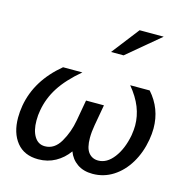

<svg xmlns="http://www.w3.org/2000/svg" viewBox="-118 -924 1019 1047"><g transform="rotate(15 392.0 -400.5)"><path d="M359 -366 338 -248Q326 -180 293 -123.5Q260 -67 206 -67Q168 -67 147 -101Q126 -135 126 -191Q126 -223 131 -248Q143 -319 183 -381.5Q223 -444 300 -509H191Q57 -398 31 -249Q25 -213 25 -181Q25 -94 67.5 -41.5Q110 11 189 11Q242 11 285.5 -13Q329 -37 359 -79Q374 -38 409 -13.5Q444 11 496 11Q559 11 611.5 -22.5Q664 -56 699.5 -115Q735 -174 748 -249Q754 -284 754 -314Q754 -426 680 -509H570Q613 -457 633 -406.5Q653 -356 653 -303Q653 -280 648 -248Q633 -168 594.5 -117.5Q556 -67 507 -67Q473 -67 452.5 -92.5Q432 -118 432 -175Q432 -209 439 -248L460 -366ZM422 -657H493L678 -812H542Z"/></g></svg>

Font: Geom
Style: Italic
Weight: 400
Italic angle: -10°
Version: Version 1.102